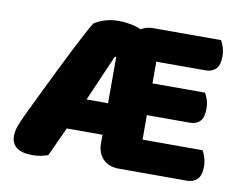

<svg xmlns="http://www.w3.org/2000/svg" viewBox="-70 -705 1016 810"><g transform="rotate(10 437.5 -300.5)"><path d="M815 -606Q822 -595 827.5 -577Q833 -559 833 -539Q833 -501 816.5 -485Q800 -469 773 -469H562V-376H787Q794 -365 799.5 -347.5Q805 -330 805 -310Q805 -272 789 -256Q773 -240 746 -240H562V-135H819Q826 -124 831.5 -106Q837 -88 837 -68Q837 -30 820.5 -13.5Q804 3 777 3H485Q442 3 417 -22Q392 -47 392 -90V-126H239L182 -2Q168 3 152.5 6.5Q137 10 115 10Q69 10 47 -7.5Q25 -25 25 -56Q25 -70 28.5 -84.5Q32 -99 40 -117Q52 -145 71.5 -185Q91 -225 113 -270.5Q135 -316 158.5 -363.5Q182 -411 203.5 -453.5Q225 -496 243 -529.5Q261 -563 272 -581Q287 -592 315 -601.5Q343 -611 378 -611Q401 -611 427.5 -606Q454 -601 473 -592Q495 -606 524 -606ZM386 -459 300 -261H392V-459Z"/></g></svg>

Font: Baloo Paaji
Style: Regular
Weight: 400
Designer: Shuchita Grover and Ek Type
Foundry: Ek Type
Version: Version 1.443;PS 1.000;hotconv 16.6.51;makeotf.lib2.5.65220;